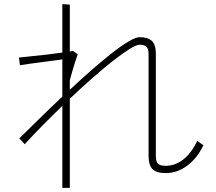

<svg xmlns="http://www.w3.org/2000/svg" viewBox="-20 -838 1040 924"><path d="M959 -139Q928 -75 880 -40Q832 -5 778 -5Q733 -5 714 -24Q695 -43 695 -89V-579Q695 -605 683.5 -614Q672 -623 652 -623Q637 -623 604 -602.5Q571 -582 525.5 -546.5Q480 -511 426.5 -464Q373 -417 316 -363V66H280V-329Q234 -284 187.5 -237Q141 -190 99 -144L73 -172Q103 -201 158.5 -256Q214 -311 280 -373V-552Q230 -545 174 -538Q118 -531 76 -524L71 -561Q97 -564 132.5 -567.5Q168 -571 207 -575.5Q246 -580 280 -585V-665Q280 -667 280 -673Q280 -679 280 -688Q280 -707 280 -735Q280 -763 280 -786.5Q280 -810 280 -818L316 -816V-590L331 -593L354 -577Q350 -567 338.5 -530Q327 -493 316 -452V-406Q367 -454 418.5 -499Q470 -544 515.5 -580Q561 -616 597 -637.5Q633 -659 652 -659Q692 -659 711 -641Q730 -623 730 -579V-89Q730 -61 740 -50.5Q750 -40 778 -40Q823 -40 862.5 -71Q902 -102 929 -160Z"/></svg>

Font: Zen Kaku Gothic Antique Light
Style: Regular
Weight: 300
Designer: Yoshimichi Ohira
Foundry: Positype
Version: Version 1.001